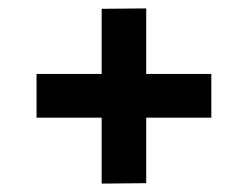

<svg xmlns="http://www.w3.org/2000/svg" viewBox="-20 -565 590 457"><path d="M483 -285H328V-129L222 -128V-285H67V-389H222V-544L328 -545V-389H483Z"/></svg>

Font: Biryani SemiBold
Style: Regular
Weight: 600
Designer: Dan Reynolds and Mathieu Réguer
Foundry: Dan Reynolds and Mathieu Réguer
Version: Version 1.004; ttfautohint (v1.1) -l 5 -r 5 -G 72 -x 0 -D la